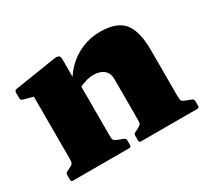

<svg xmlns="http://www.w3.org/2000/svg" viewBox="-109 -687 930 858"><g transform="rotate(-30 356.5 -258.0)"><path d="M434 -301Q434 -331 414.5 -347.5Q395 -364 360 -364Q342 -364 321 -357.5Q300 -351 277 -340L258 -367Q277 -411 310.5 -444.5Q344 -478 388.5 -497Q433 -516 483 -516Q569 -516 604.5 -472.5Q640 -429 640 -331V0H434ZM83 0V-308H289V0ZM47 0Q37 0 37 -10V-35Q37 -45 46 -49L55 -53Q75 -63 79 -68.5Q83 -74 83 -93V-180H289V-97Q289 -75 292.5 -69.5Q296 -64 314 -57L338 -48Q347 -44 347 -35V-10Q347 0 337 0ZM398 0Q388 0 388 -10V-35Q388 -45 397 -49L406 -53Q426 -63 430 -68.5Q434 -74 434 -93V-180H640V-97Q640 -75 643.5 -69.5Q647 -64 665 -57L689 -48Q698 -44 698 -35V-10Q698 0 688 0ZM83 -308V-462L103 -407L33 -426Q23 -429 23 -439V-469Q23 -479 33 -481L244 -514Q262 -517 269.5 -512.5Q277 -508 277 -493V-373L289 -358V-308Z"/></g></svg>

Font: Hahmlet Black
Style: Regular
Weight: 900
Version: Version 1.002